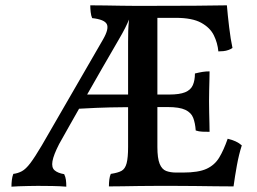

<svg xmlns="http://www.w3.org/2000/svg" viewBox="-20 -698 965 721"><path d="M288 -343H616Q654 -343 675 -351.5Q696 -360 704 -378Q712 -396 712 -422Q728 -426 740.5 -428Q753 -430 767 -430Q767 -419 766.5 -400Q766 -381 765.5 -359.5Q765 -338 765 -318Q765 -299 765.5 -276.5Q766 -254 766.5 -234Q767 -214 767 -203Q753 -203 740 -203.5Q727 -204 715 -208Q713 -236 705.5 -255.5Q698 -275 676 -285.5Q654 -296 609 -296Q519 -296 453.5 -295.5Q388 -295 342 -293Q296 -291 263 -289ZM461 -540Q461 -563 461.5 -582Q462 -601 464.5 -623.5Q467 -646 472 -676H571V-146Q571 -104 579.5 -83Q588 -62 604 -56Q620 -50 642 -50L641 0Q605 0 570 0Q535 0 502.5 0.5Q470 1 441 1.5Q412 2 389 2Q389 -11 390.5 -23.5Q392 -36 396 -45Q423 -49 436.5 -56.5Q450 -64 455.5 -85Q461 -106 461 -146ZM535 -676Q634 -676 710 -676.5Q786 -677 832 -678Q835 -642 840.5 -596Q846 -550 853 -518Q848 -514 838.5 -510.5Q829 -507 819 -506Q809 -505 800 -505Q797 -537 783 -565.5Q769 -594 735.5 -612.5Q702 -631 640 -631H531ZM485 -676Q474 -647 466.5 -629Q459 -611 450 -593Q441 -575 424 -546Q396 -498 363.5 -441.5Q331 -385 299.5 -329.5Q268 -274 242.5 -229Q217 -184 202 -157Q181 -116 177 -92.5Q173 -69 185 -58.5Q197 -48 221 -44Q226 -34 227.5 -22.5Q229 -11 229 3Q206 1 176.5 0.5Q147 0 122 0Q106 0 86.5 0.5Q67 1 50 1.5Q33 2 23 3Q23 -9 24.5 -22Q26 -35 30 -45Q47 -47 62 -55Q77 -63 94 -85.5Q111 -108 137 -152L367 -550Q390 -590 381 -607.5Q372 -625 326 -630Q322 -639 320.5 -652.5Q319 -666 319 -678Q345 -678 376 -677.5Q407 -677 436 -676.5Q465 -676 485 -676ZM563 -50H667Q725 -50 755.5 -64Q786 -78 803 -106Q820 -134 835 -177Q852 -173 865 -167Q878 -161 888 -152Q877 -118 869.5 -76.5Q862 -35 857 2Q827 2 789.5 1.5Q752 1 711.5 0.5Q671 0 632.5 0Q594 0 563 0Z"/></svg>

Font: Vollkorn Medium
Style: Regular
Weight: 500
Designer: Friedrich Althausen
Foundry: Friedrich Althausen
Version: Version 5.000